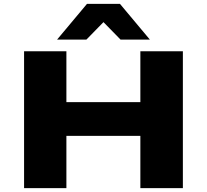

<svg xmlns="http://www.w3.org/2000/svg" viewBox="-20 -969 1066 989"><path d="M104 0V-705H322V-443H703V-705H922V0H703V-269H322V0ZM274 -765 428 -949H598L752 -765H601L513 -855L425 -765Z"/></svg>

Font: Nunito Sans 7pt Expanded Black
Style: Regular
Weight: 900
Width: 7
Designer: Vernon Adams
Foundry: Vernon Adams
Version: Version 3.101;gftools[0.9.27]